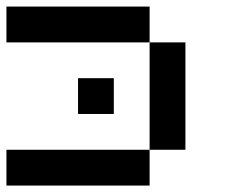

<svg xmlns="http://www.w3.org/2000/svg" viewBox="-20 -576 707 596"><path d="M444.4 -111.1V-444.4H555.6V-111.1ZM0 -444.4V-555.6H444.4V-444.4ZM0 0V-111.1H444.4V0ZM222.2 -222.2V-333.3H333.3V-222.2Z"/></svg>

Font: Pixeloid Mono
Style: Regular
Weight: 400
Monospace: yes
Designer: GGBotNet
Foundry: GGBotNet
Version: 0.5